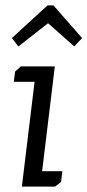

<svg xmlns="http://www.w3.org/2000/svg" viewBox="-20 -691 324 711"><path d="M178 -671 284 -550 255 -519 158 -605 48 -519 24 -550 156 -671ZM36 -426 57 -445H183L136 -57H211L206 -17L184 0H61L108 -388H31Z"/></svg>

Font: Zilla Slab Regular
Style: Italic
Weight: 400
Italic angle: -6°
Designer: Typotheque.com
Foundry: Typotheque type foundry
Version: Version 1.1; 2017; ttfautohint (v1.6)